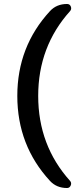

<svg xmlns="http://www.w3.org/2000/svg" viewBox="-20 -790 420 965"><path d="M317 155Q264 155 231 119Q67 -59 67 -308Q67 -556 231 -734Q264 -770 317 -770Q331 -770 336 -757Q341 -744 332 -734Q172 -556 172 -308Q172 -59 332 119Q341 129 335.5 142Q330 155 317 155Z"/></svg>

Font: Rounded Mplus 1c Medium
Style: Regular
Weight: 500
Version: Version 1.059.20150529